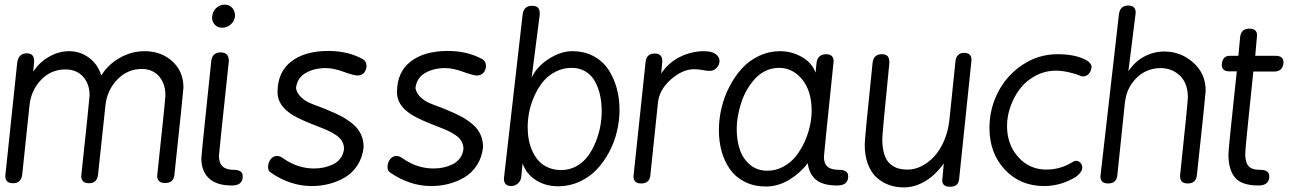

<svg xmlns="http://www.w3.org/2000/svg" viewBox="-20 -795 5633 832"><path d="M2.9 -32.2 54.2 -520Q58.6 -564 96.2 -564Q127.9 -564 127.9 -530.8L124 -483.9Q148.9 -523.9 191.7 -548.6Q234.4 -573.2 278.8 -573.2Q328.1 -573.2 366.5 -544.2Q404.8 -515.1 418.9 -467.8Q447.8 -515.1 498.8 -544.2Q549.8 -573.2 606 -573.2Q678.2 -573.2 726.6 -529.5Q774.9 -485.8 774.9 -416Q774.9 -403.3 735.8 -38.1Q732.9 -2 695.8 -2Q661.1 -2 661.1 -33.2Q696.8 -365.7 696.8 -382.8Q696.8 -431.6 669.4 -463.9Q642.1 -496.1 594.2 -496.1Q532.2 -496.1 488 -450Q443.8 -403.8 437 -338.9L404.8 -38.1Q400.4 -1 366.2 -1Q332 -1 332 -32.2Q368.2 -370.1 368.2 -381.8Q368.2 -431.2 340.1 -462.6Q312 -494.1 263.2 -494.1Q201.2 -494.1 158 -449Q114.7 -403.8 107.9 -338.9L76.2 -38.1Q71.8 -1 37.1 -1Q2.9 -1 2.9 -32.2Z M895.5 -530.8Q899.9 -567.9 936.5 -567.9Q971.7 -567.9 971.7 -530.8Q928.7 -128.9 928.7 -119.1Q928.7 -59.1 991.7 -59.1Q1031.7 -59.1 1031.7 -32.2V-25.9Q1028.8 8.8 984.9 8.8Q918.5 8.8 885.5 -22.2Q852.5 -53.2 852.5 -108.9Q852.5 -122.6 895.5 -530.8ZM898.9 -719.2Q900.4 -744.1 916.3 -759.5Q932.1 -774.9 953.6 -774.9Q973.6 -774.9 986.1 -761.2Q998.5 -747.6 998.5 -725.1Q996.6 -704.1 980.2 -689.5Q963.9 -674.8 942.9 -674.8Q923.8 -674.8 911.4 -687.5Q898.9 -700.2 898.9 -719.2Z M1208.5 -107.9Q1270.5 -64.9 1341.3 -64.9Q1363.3 -64.9 1383.8 -69.3Q1404.3 -73.7 1423.6 -83Q1442.9 -92.3 1455.6 -109.4Q1468.3 -126.5 1470.7 -149.9Q1470.7 -168 1462.2 -182.9Q1453.6 -197.8 1437 -209Q1420.4 -220.2 1405 -227.5Q1389.6 -234.9 1367.7 -243.2Q1283.2 -275.4 1251 -294.9Q1182.6 -335.9 1182.6 -395Q1182.6 -482.4 1241.7 -528.3Q1300.8 -574.2 1402.3 -574.2Q1489.3 -574.2 1553.2 -538.1Q1568.4 -528.8 1568.4 -508.8Q1566.9 -488.3 1555.9 -478Q1544.9 -467.8 1529.3 -467.8Q1513.2 -467.8 1469 -483.9Q1424.8 -500 1391.6 -500Q1341.8 -500 1304.7 -478.8Q1267.6 -457.5 1262.7 -413.1Q1266.6 -391.1 1284.4 -374.3Q1302.2 -357.4 1321 -349.4Q1339.8 -341.3 1367.2 -331.3Q1394.5 -321.3 1405.3 -315.9Q1439 -302.2 1462.9 -289.1Q1486.8 -275.9 1509.5 -257.1Q1532.2 -238.3 1543.9 -213.1Q1555.7 -188 1555.7 -157.2Q1550.8 -112.8 1529.1 -79.1Q1507.3 -45.4 1474.9 -26.4Q1442.4 -7.3 1406 2Q1369.6 11.2 1330.6 11.2Q1237.8 11.2 1152.3 -47.9Q1141.6 -55.7 1141.6 -70.8Q1141.6 -89.4 1152.3 -104.2Q1163.1 -119.1 1180.7 -119.1Q1193.8 -119.1 1208.5 -107.9Z M1726.1 -107.9Q1788.1 -64.9 1858.9 -64.9Q1880.9 -64.9 1901.4 -69.3Q1921.9 -73.7 1941.2 -83Q1960.4 -92.3 1973.1 -109.4Q1985.8 -126.5 1988.3 -149.9Q1988.3 -168 1979.7 -182.9Q1971.2 -197.8 1954.6 -209Q1938 -220.2 1922.6 -227.5Q1907.2 -234.9 1885.3 -243.2Q1800.8 -275.4 1768.6 -294.9Q1700.2 -335.9 1700.2 -395Q1700.2 -482.4 1759.3 -528.3Q1818.4 -574.2 1919.9 -574.2Q2006.8 -574.2 2070.8 -538.1Q2085.9 -528.8 2085.9 -508.8Q2084.5 -488.3 2073.5 -478Q2062.5 -467.8 2046.9 -467.8Q2030.8 -467.8 1986.6 -483.9Q1942.4 -500 1909.2 -500Q1859.4 -500 1822.3 -478.8Q1785.2 -457.5 1780.3 -413.1Q1784.2 -391.1 1802 -374.3Q1819.8 -357.4 1838.6 -349.4Q1857.4 -341.3 1884.8 -331.3Q1912.1 -321.3 1922.9 -315.9Q1956.5 -302.2 1980.5 -289.1Q2004.4 -275.9 2027.1 -257.1Q2049.8 -238.3 2061.5 -213.1Q2073.2 -188 2073.2 -157.2Q2068.4 -112.8 2046.6 -79.1Q2024.9 -45.4 1992.4 -26.4Q1960 -7.3 1923.6 2Q1887.2 11.2 1848.1 11.2Q1755.4 11.2 1669.9 -47.9Q1659.2 -55.7 1659.2 -70.8Q1659.2 -89.4 1669.9 -104.2Q1680.7 -119.1 1698.2 -119.1Q1711.4 -119.1 1726.1 -107.9Z M2164.6 -29.8 2244.6 -731Q2249 -770 2285.6 -770Q2318.8 -770 2318.8 -738.8V-731L2283.7 -458Q2304.7 -504.9 2356.9 -539.1Q2409.2 -573.2 2460.4 -573.2Q2511.2 -573.2 2551.3 -552Q2591.3 -530.8 2615.5 -494.9Q2639.6 -459 2652.1 -414.1Q2664.6 -369.1 2664.6 -318.8Q2664.6 -272 2653.3 -224.9Q2642.1 -177.7 2619.1 -135Q2596.2 -92.3 2564.9 -59.6Q2533.7 -26.9 2490.5 -7.3Q2447.3 12.2 2398.4 12.2Q2344.2 12.2 2302.5 -14.2Q2260.7 -40.5 2244.6 -86.9L2238.8 -28.8Q2236.8 -10.7 2224.1 0.2Q2211.4 11.2 2195.8 11.2Q2163.6 11.2 2163.6 -21Q2163.6 -22.5 2164.1 -25.4Q2164.6 -28.3 2164.6 -29.8ZM2411.6 -58.1Q2448.2 -58.1 2478.8 -75.4Q2509.3 -92.8 2528.8 -119.9Q2548.3 -147 2562 -181.4Q2575.7 -215.8 2581.5 -249Q2587.4 -282.2 2587.4 -313Q2587.4 -349.1 2580.6 -381.1Q2573.7 -413.1 2559.1 -440.7Q2544.4 -468.3 2518.3 -484.6Q2492.2 -501 2457.5 -501Q2419.4 -501 2387 -484.1Q2354.5 -467.3 2332.8 -440.4Q2311 -413.6 2295.7 -379.4Q2280.3 -345.2 2273.4 -310.8Q2266.6 -276.4 2266.6 -244.1Q2266.6 -214.8 2271.7 -188.2Q2276.9 -161.6 2288.1 -137.7Q2299.3 -113.8 2315.9 -96.2Q2332.5 -78.6 2357.2 -68.4Q2381.8 -58.1 2411.6 -58.1Z M2725.1 -30.8 2777.3 -523.9Q2780.3 -563 2817.4 -563Q2850.1 -563 2850.1 -529.8L2845.2 -476.1Q2876 -523.4 2926.3 -548.3Q2976.6 -573.2 3030.3 -573.2Q3064.9 -573.2 3081.5 -560.5Q3098.1 -547.9 3098.1 -529.8Q3096.7 -512.2 3084.5 -500Q3072.3 -487.8 3055.2 -487.8Q3042.5 -487.8 3024.4 -491.5Q3006.3 -495.1 2988.3 -495.1Q2937.5 -495.1 2887.2 -450.7Q2836.9 -406.2 2831.1 -350.1L2798.3 -36.1Q2795.4 0 2758.3 0Q2725.1 0 2725.1 -30.8Z M3514.2 -480 3518.1 -521Q3522.5 -560.1 3560.1 -560.1Q3592.3 -560.1 3592.3 -528.8Q3550.3 -124 3550.3 -115.2Q3550.3 -86.4 3565.9 -72.8Q3581.5 -59.1 3615.2 -59.1Q3655.3 -59.1 3655.3 -32.2V-25.9Q3652.3 8.8 3607.9 8.8Q3546.9 8.8 3516.8 -15.4Q3486.8 -39.6 3480 -87.9Q3447.3 -44.4 3399.2 -15.6Q3351.1 13.2 3299.3 13.2Q3248 13.2 3208.3 -6.6Q3168.5 -26.4 3144 -60.5Q3119.6 -94.7 3107.4 -137.9Q3095.2 -181.2 3095.2 -231Q3095.2 -278.3 3106.4 -326.4Q3117.7 -374.5 3140.4 -418.7Q3163.1 -462.9 3194.3 -497.6Q3225.6 -532.2 3269 -552.7Q3312.5 -573.2 3361.3 -573.2Q3409.7 -573.2 3453.9 -548.6Q3498 -523.9 3514.2 -480ZM3305.2 -55.2Q3341.8 -55.2 3374 -72.5Q3406.2 -89.8 3428.2 -117.4Q3450.2 -145 3466.1 -179.4Q3481.9 -213.9 3489.5 -248.8Q3497.1 -283.7 3497.1 -314.9Q3497.1 -400.9 3456.1 -450.9Q3415 -501 3356 -501Q3325.2 -501 3298.3 -488.3Q3271.5 -475.6 3252 -454.1Q3232.4 -432.6 3216.8 -405.8Q3201.2 -378.9 3191.7 -348.9Q3182.1 -318.8 3177.2 -290.5Q3172.4 -262.2 3172.4 -236.8Q3172.4 -186.5 3186 -146.5Q3199.7 -106.4 3230.5 -80.8Q3261.2 -55.2 3305.2 -55.2Z M3834 -522.9Q3803.2 -214.4 3803.2 -193.8Q3803.2 -153.8 3812 -126.2Q3820.8 -98.6 3837.2 -84.7Q3853.5 -70.8 3871.8 -65.4Q3890.1 -60.1 3914.1 -60.1Q3942.9 -60.1 3972.2 -74.5Q4001.5 -88.9 4026.9 -115.5Q4052.2 -142.1 4070.6 -184.1Q4088.9 -226.1 4094.2 -276.9L4120.1 -526.9Q4123.5 -565.9 4158.2 -565.9Q4189.9 -565.9 4189.9 -535.2L4136.2 -19Q4133.3 14.2 4097.2 14.2Q4063 14.2 4063 -13.2L4069.8 -86.9Q4032.7 -35.2 3987.8 -9Q3942.9 17.1 3897 17.1Q3862.3 17.1 3832.8 6.6Q3803.2 -3.9 3779.1 -25.4Q3754.9 -46.9 3741 -83.7Q3727.1 -120.6 3727.1 -168.9Q3727.1 -194.8 3761.2 -522.9Q3765.6 -560.1 3801.3 -560.1Q3818.4 -560.1 3826.2 -551.8Q3834 -543.5 3834 -522.9Z M4556.6 -488.8Q4509.3 -488.8 4468.3 -467.3Q4427.2 -445.8 4400.6 -411.1Q4374 -376.5 4358.9 -334Q4343.8 -291.5 4343.8 -249Q4343.8 -168.9 4392.3 -114.5Q4440.9 -60.1 4514.6 -60.1Q4576.2 -60.1 4629.9 -94.2Q4636.2 -98.1 4643.6 -98.1Q4653.8 -98.1 4661.9 -89.4Q4669.9 -80.6 4669.9 -68.8Q4668.9 -48.3 4642.6 -28.8Q4576.7 11.2 4504.9 11.2Q4400.9 11.2 4334.2 -60.1Q4267.6 -131.3 4267.6 -241.2Q4267.6 -324.2 4305.7 -397.2Q4343.8 -470.2 4412.4 -515.1Q4481 -560.1 4562.5 -560.1Q4634.8 -560.1 4679.7 -538.1Q4693.4 -532.2 4701.7 -523.2Q4710 -514.2 4710 -504.9Q4708.5 -486.3 4698.2 -475.1Q4688 -463.9 4672.9 -463.9Q4668.5 -463.9 4662.6 -465.8Q4642.6 -475.1 4611.8 -481.9Q4581.1 -488.8 4556.6 -488.8Z M4748.5 -30.8 4828.6 -731.9Q4833 -771 4868.7 -771Q4901.4 -771 4901.4 -740.2L4869.6 -485.8Q4898.4 -529.3 4939.5 -550.5Q4980.5 -571.8 5025.4 -571.8Q5096.7 -571.8 5150.6 -523.9Q5204.6 -476.1 5204.6 -401.9Q5204.6 -389.2 5166.5 -36.1Q5163.6 0 5126.5 0Q5093.8 0 5093.8 -30.8V-36.1Q5127.4 -353.5 5127.4 -373Q5127.4 -434.1 5093 -467Q5058.6 -500 5008.8 -500Q4973.1 -500 4940.7 -483.6Q4908.2 -467.3 4884 -432.4Q4859.9 -397.5 4854.5 -350.1L4821.8 -36.1Q4818.8 0 4781.7 0Q4748.5 0 4748.5 -30.8Z M5346.2 -553.2 5354 -634.8Q5358.4 -670.9 5394 -670.9Q5427.2 -670.9 5427.2 -642.1L5419.4 -553.2H5507.3Q5542 -553.2 5542 -523.9Q5539.1 -484.9 5501 -484.9H5411.1Q5376 -150.4 5376 -128.9Q5376 -92.3 5389.9 -75.7Q5403.8 -59.1 5440.4 -59.1Q5480 -59.1 5480 -32.2V-25.9Q5477.1 8.8 5433.1 8.8Q5361.3 8.8 5332.3 -24.9Q5303.2 -58.6 5303.2 -126Q5303.2 -150.4 5339.4 -485.8H5307.1Q5274.4 -485.8 5274.4 -515.1Q5277.3 -553.2 5309.1 -553.2Z"/></svg>

Font: BPreplay
Style: Italic
Weight: 400
Italic angle: -6°
Designer: Magenta/George Triantafyllakos
Foundry: Magenta/George Triantafyllakos
Version: Version 1.00